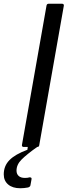

<svg xmlns="http://www.w3.org/2000/svg" viewBox="-85 -783 360 1023"><path d="M124 -9Q123 0 113 0H41Q36 0 33.5 -3Q31 -6 32 -11L163 -754Q165 -763 174 -763H246Q251 -763 253.5 -760Q256 -757 255 -752ZM-65 146Q-65 101 -34.5 70Q-4 39 61 15L63 0H113Q57 40 30 67Q3 94 3 126Q3 144 14.5 154.5Q26 165 48 165Q63 165 72 162H74Q85 162 83 172L77 205Q75 213 64 216Q43 220 23 220Q-18 220 -41.5 200Q-65 180 -65 146Z"/></svg>

Font: Open Sauce Two
Style: Italic
Weight: 400
Italic angle: -10°
Designer: Alfredo Marco Pradil
Foundry: Creative Sauce Fz LLC
Version: Version 1.477